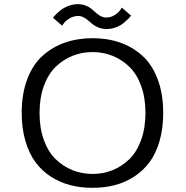

<svg xmlns="http://www.w3.org/2000/svg" viewBox="-20 -889 890 920"><path d="M490.5 -750Q470.5 -750 453.5 -756.5Q436.5 -763 425 -772Q413.5 -781 403.2 -790.2Q393 -799.5 380.5 -806Q368 -812.5 354.5 -812.5Q332.5 -812.5 313.2 -800.8Q294 -789 286 -777.5L277.5 -766L234 -804Q236 -807.5 244.8 -816.8Q253.5 -826 268.5 -838.5Q283.5 -851 306.5 -860Q329.5 -869 353 -869Q373 -869 390 -862.5Q407 -856 418.5 -846.5Q430 -837 440.2 -827.5Q450.5 -818 463 -811.5Q475.5 -805 489 -805Q511 -805 529.8 -817Q548.5 -829 556 -841L564 -852.5L608 -814Q602.5 -807 596 -800.2Q589.5 -793.5 573.8 -780Q558 -766.5 536 -758.2Q514 -750 490.5 -750ZM424 11Q367 11 317.2 -1.8Q267.5 -14.5 224.2 -42.2Q181 -70 150.2 -111.5Q119.5 -153 101.8 -213.2Q84 -273.5 84 -348Q84 -440 110.8 -510.2Q137.5 -580.5 184.8 -622.5Q232 -664.5 292.2 -685.2Q352.5 -706 424 -706Q495 -706 554.8 -685.2Q614.5 -664.5 661.5 -622.5Q708.5 -580.5 735.2 -510.2Q762 -440 762 -348Q762 -273.5 744.5 -213Q727 -152.5 696 -111.2Q665 -70 622 -42.2Q579 -14.5 529.5 -1.8Q480 11 424 11ZM424 -55.5Q474.5 -55.5 519.2 -73.5Q564 -91.5 599.8 -126.2Q635.5 -161 656.2 -218.2Q677 -275.5 677 -348Q677 -420.5 656.2 -477.5Q635.5 -534.5 599.8 -569Q564 -603.5 519.2 -621.5Q474.5 -639.5 424 -639.5Q372.5 -639.5 327.5 -621.5Q282.5 -603.5 246.8 -568.8Q211 -534 190.2 -477.2Q169.5 -420.5 169.5 -348Q169.5 -275 190.2 -218Q211 -161 246.8 -126.2Q282.5 -91.5 327.5 -73.5Q372.5 -55.5 424 -55.5Z"/></svg>

Font: League Mono Wide Light
Style: Regular
Weight: 300
Width: 8
Designer: Tyler Finck
Foundry: The League of Moveable Type / Tyler Finck
Version: Version 2.210